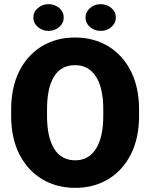

<svg xmlns="http://www.w3.org/2000/svg" viewBox="-20 -903 730 933"><path d="M655.8 -369.6V-340.8Q655.8 -231.9 616.2 -153.6Q576.7 -75.2 506.6 -32.7Q436.5 9.8 345.7 9.8Q254.4 9.8 184.1 -32.7Q113.8 -75.2 74 -153.6Q34.2 -231.9 34.2 -340.8V-369.6Q34.2 -478.5 73.7 -557.1Q113.3 -635.7 183.3 -678.2Q253.4 -720.7 344.7 -720.7Q435.5 -720.7 505.9 -678.2Q576.2 -635.7 616 -557.1Q655.8 -478.5 655.8 -369.6ZM481.9 -340.8V-370.6Q481.9 -476.1 446 -531.2Q410.2 -586.4 344.7 -586.4Q276.9 -586.4 242.7 -531.2Q208.5 -476.1 208.5 -370.6V-340.8Q208.5 -236.3 243.2 -180.2Q277.8 -124 345.7 -124Q411.1 -124 446.5 -180.2Q481.9 -236.3 481.9 -340.8ZM142.1 -817.9Q142.1 -845.2 164.1 -864Q186 -882.8 215.8 -882.8Q246.1 -882.8 267.8 -864Q289.6 -845.2 289.6 -817.9Q289.6 -790.5 267.8 -771.7Q246.1 -752.9 215.8 -752.9Q186 -752.9 164.1 -771.7Q142.1 -790.5 142.1 -817.9ZM395.5 -817.9Q395.5 -845.2 417.5 -864Q439.5 -882.8 469.2 -882.8Q499.5 -882.8 521.2 -864Q543 -845.2 543 -817.9Q543 -790.5 521.2 -771.7Q499.5 -752.9 469.2 -752.9Q439.5 -752.9 417.5 -771.7Q395.5 -790.5 395.5 -817.9Z"/></svg>

Font: Vazirmatn FD Black
Style: Regular
Weight: 900
Designer: Saber Rastikerdar
Foundry: Saber Rastikerdar
Version: Version 33.003